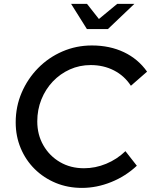

<svg xmlns="http://www.w3.org/2000/svg" viewBox="-20 -938 763 970"><path d="M394 11.3Q322.7 11.3 261.8 -13.8Q201 -39 155.5 -83.8Q110 -128.7 84.7 -189.2Q59.3 -249.7 59.3 -319.7Q59.3 -399.7 89.5 -470Q119.7 -540.3 172.5 -594Q225.3 -647.7 295.2 -678Q365 -708.3 444 -708.3Q534.7 -708.3 606.2 -674.3Q677.7 -640.3 723 -576L641.3 -504.7Q608.7 -555 555.8 -582.2Q503 -609.3 438.3 -609.3Q382 -609.3 333 -587.3Q284 -565.3 246.8 -526.2Q209.7 -487 189 -435.3Q168.3 -383.7 168.3 -324.7Q168.3 -257.3 199.2 -203.7Q230 -150 283.2 -119Q336.3 -88 404.3 -88Q461.7 -88 516.2 -110.5Q570.7 -133 613.7 -174.3L671.3 -100.7Q615 -47.7 541.8 -18.2Q468.7 11.3 394 11.3ZM419 -791.3 339.3 -918.3H419.7L479.7 -842L572 -918.3H658.7L525.3 -791.3Z"/></svg>

Font: Red Hat Display VF
Style: Italic
Weight: 300
Italic angle: -12°
Designer: Pentagram, MCKL
Foundry: Pentagram, MCKL
Version: Version 1.010